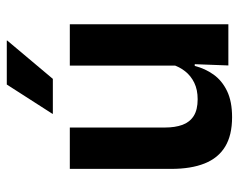

<svg xmlns="http://www.w3.org/2000/svg" viewBox="-92 -634 737 594"><g transform="rotate(-90 277.0 -337.5)"><path d="M179 -490.5V-195.5Q179 -165 187.2 -142.2Q195.5 -119.5 214.8 -107.2Q234 -95 266.5 -95Q296 -95 317.5 -105.5Q339 -116 353 -133.8Q367 -151.5 373.5 -173.5L393.5 -104H369.5Q361.5 -72 342.8 -45.8Q324 -19.5 291.8 -4Q259.5 11.5 211 11.5Q155 11.5 119.8 -10Q84.5 -31.5 67.8 -73.5Q51 -115.5 51 -177V-490.5ZM498.5 -490.5V0H371L375.5 -119L370.5 -129.5V-490.5ZM312 -685.5H448V-684L329.5 -543H221.5V-544.5Z"/></g></svg>

Font: Anek Tamil SemiBold
Style: Regular
Weight: 600
Version: Version 1.003